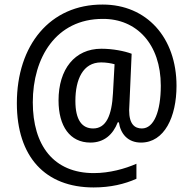

<svg xmlns="http://www.w3.org/2000/svg" viewBox="-20 -736 848 843"><path d="M755 -359C755 -571 624 -716 431 -716C199 -717 54 -537 54 -283C54 -48 178 87 391 87C466 87 527 72 579 49V-17C529 5 461 24 392 24C215 24 124 -98 124 -287C124 -483 226 -653 431 -653C580 -654 686 -542 686 -360C686 -247 656 -172 603 -172C572 -172 547 -190 547 -252C547 -259 548 -273 549 -295L558 -500C526 -512 475 -522 425 -522C308 -522 237 -432 237 -295C237 -182 287 -110 377 -110C437 -110 476 -145 497 -199H502C509 -149 541 -110 599 -110C702 -110 755 -223 755 -359ZM311 -293C311 -387 344 -462 424 -462C447 -462 468 -458 483 -454L476 -327C471 -229 446 -172 389 -172C340 -172 311 -209 311 -293Z"/></svg>

Font: Noto Sans Lao UI SemCond
Style: Regular
Weight: 400
Width: 4
Designer: Monotype Design Team
Foundry: Monotype Imaging Inc.
Version: Version 2.000